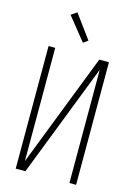

<svg xmlns="http://www.w3.org/2000/svg" viewBox="-141 -1040 782 1112"><g transform="rotate(15 250.0 -483.5)"><path d="M69 0V-735H109V-56L373 -735H431V0H391V-679L127 0ZM256 -805 145 -943 180 -967 284 -825Z"/></g></svg>

Font: Iosevka Curly Extralight
Style: Regular
Weight: 200
Monospace: yes
Designer: Belleve Invis
Foundry: Belleve Invis
Version: Version 22.1.2; ttfautohint (v1.8.4)